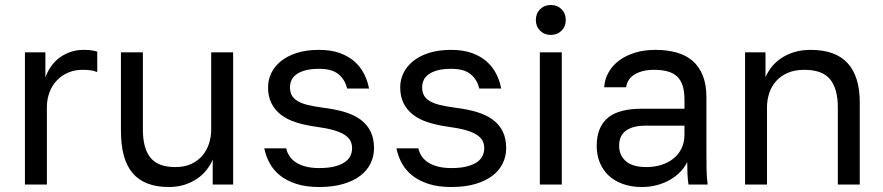

<svg xmlns="http://www.w3.org/2000/svg" viewBox="-20 -740 3543 770"><path d="M80 0V-530H162V-430Q171 -454 185 -474Q199 -494 218.5 -508.5Q238 -523 262.5 -531.5Q287 -540 315 -540Q335 -540 347.5 -538Q360 -536 370 -533V-451Q357 -456 344.5 -458Q332 -460 310 -460Q280 -460 254 -449Q228 -438 209 -418.5Q190 -399 179 -371Q168 -343 168 -310V0Z M657 10Q560 10 512.5 -45Q465 -100 465 -215V-530H553V-220Q553 -145 583.5 -107.5Q614 -70 683 -70Q721 -70 748 -83Q775 -96 792.5 -117Q810 -138 818.5 -165Q827 -192 827 -220V-530H915V0H833V-100Q824 -78 808 -58Q792 -38 770 -23Q748 -8 719.5 1Q691 10 657 10Z M1260 10Q1207 10 1168.5 -2.5Q1130 -15 1103.5 -36Q1077 -57 1061.5 -85.5Q1046 -114 1040 -145H1128Q1131 -129 1140.5 -114.5Q1150 -100 1165.5 -89.5Q1181 -79 1204.5 -72.5Q1228 -66 1260 -66Q1297 -66 1322 -72.5Q1347 -79 1362.5 -89.5Q1378 -100 1385 -114.5Q1392 -129 1392 -145Q1392 -162 1385.5 -175Q1379 -188 1362.5 -199Q1346 -210 1318 -218Q1290 -226 1246 -232Q1202 -238 1166.5 -249.5Q1131 -261 1106.5 -280Q1082 -299 1068.5 -326Q1055 -353 1055 -390Q1055 -420 1068 -447Q1081 -474 1107 -495Q1133 -516 1171 -528Q1209 -540 1260 -540Q1307 -540 1342 -527.5Q1377 -515 1401 -494Q1425 -473 1439.5 -445Q1454 -417 1460 -385H1372Q1364 -420 1338 -442Q1312 -464 1260 -464Q1227 -464 1205 -458Q1183 -452 1169 -442Q1155 -432 1149 -418.5Q1143 -405 1143 -390Q1143 -372 1149.5 -359Q1156 -346 1171.5 -336Q1187 -326 1212.5 -319.5Q1238 -313 1276 -308Q1325 -302 1363 -290.5Q1401 -279 1427 -259.5Q1453 -240 1466.5 -212Q1480 -184 1480 -145Q1480 -114 1466.5 -85.5Q1453 -57 1426 -36Q1399 -15 1357.5 -2.5Q1316 10 1260 10Z M1790 10Q1737 10 1698.5 -2.5Q1660 -15 1633.5 -36Q1607 -57 1591.5 -85.5Q1576 -114 1570 -145H1658Q1661 -129 1670.5 -114.5Q1680 -100 1695.5 -89.5Q1711 -79 1734.5 -72.5Q1758 -66 1790 -66Q1827 -66 1852 -72.5Q1877 -79 1892.5 -89.5Q1908 -100 1915 -114.5Q1922 -129 1922 -145Q1922 -162 1915.5 -175Q1909 -188 1892.5 -199Q1876 -210 1848 -218Q1820 -226 1776 -232Q1732 -238 1696.5 -249.5Q1661 -261 1636.5 -280Q1612 -299 1598.5 -326Q1585 -353 1585 -390Q1585 -420 1598 -447Q1611 -474 1637 -495Q1663 -516 1701 -528Q1739 -540 1790 -540Q1837 -540 1872 -527.5Q1907 -515 1931 -494Q1955 -473 1969.5 -445Q1984 -417 1990 -385H1902Q1894 -420 1868 -442Q1842 -464 1790 -464Q1757 -464 1735 -458Q1713 -452 1699 -442Q1685 -432 1679 -418.5Q1673 -405 1673 -390Q1673 -372 1679.5 -359Q1686 -346 1701.5 -336Q1717 -326 1742.5 -319.5Q1768 -313 1806 -308Q1855 -302 1893 -290.5Q1931 -279 1957 -259.5Q1983 -240 1996.5 -212Q2010 -184 2010 -145Q2010 -114 1996.5 -85.5Q1983 -57 1956 -36Q1929 -15 1887.5 -2.5Q1846 10 1790 10Z M2145 0V-530H2233V0ZM2189 -600Q2163 -600 2146 -617Q2129 -634 2129 -660Q2129 -686 2146 -703Q2163 -720 2189 -720Q2215 -720 2232 -703Q2249 -686 2249 -660Q2249 -634 2232 -617Q2215 -600 2189 -600Z M2554 10Q2511 10 2477 -2.5Q2443 -15 2420 -37Q2397 -59 2385 -89Q2373 -119 2373 -155Q2373 -194 2385 -222.5Q2397 -251 2419.5 -269Q2442 -287 2476 -295.5Q2510 -304 2553 -304H2725V-340Q2725 -374 2717.5 -397Q2710 -420 2694.5 -434Q2679 -448 2656 -454Q2633 -460 2603 -460Q2575 -460 2554.5 -454Q2534 -448 2520.5 -438.5Q2507 -429 2500 -416.5Q2493 -404 2491 -390H2403Q2405 -422 2420.5 -449.5Q2436 -477 2462.5 -497Q2489 -517 2526 -528.5Q2563 -540 2608 -540Q2655 -540 2693 -529.5Q2731 -519 2757.5 -496Q2784 -473 2798.5 -437Q2813 -401 2813 -350V-135Q2813 -93 2813.5 -61.5Q2814 -30 2818 0H2741Q2738 -23 2737 -43.5Q2736 -64 2736 -90Q2726 -69 2708.5 -51Q2691 -33 2668 -19.5Q2645 -6 2616 2Q2587 10 2554 10ZM2573 -70Q2604 -70 2631.5 -78.5Q2659 -87 2680 -103.5Q2701 -120 2713 -144.5Q2725 -169 2725 -200V-236H2568Q2519 -236 2491 -216.5Q2463 -197 2463 -155Q2463 -118 2489.5 -94Q2516 -70 2573 -70Z M2968 0V-530H3050V-430Q3059 -452 3075 -472Q3091 -492 3113.5 -507Q3136 -522 3165.5 -531Q3195 -540 3231 -540Q3331 -540 3379.5 -486.5Q3428 -433 3428 -330V0H3340V-310Q3340 -384 3309 -422Q3278 -460 3205 -460Q3166 -460 3137.5 -447Q3109 -434 3091 -413Q3073 -392 3064.5 -365Q3056 -338 3056 -310V0Z"/></svg>

Font: Golos Text VF
Style: Regular
Weight: 400
Designer: A.Korolkova, Vitaly Kuzmin
Foundry: ParaType Ltd
Version: Version 2.003